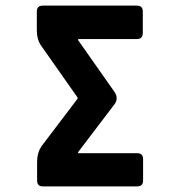

<svg xmlns="http://www.w3.org/2000/svg" viewBox="-20 -663 640 683"><path d="M111 -554V-622Q111 -643 132 -643H467Q488 -643 488 -622V-546Q488 -524 467 -524H258V-520L388 -335Q402 -313 388 -293L258 -122V-118H468Q489 -118 489 -97V-21Q489 0 468 0H132Q112 0 112 -21V-88Q112 -119 127 -142L256 -312V-316L126 -501Q111 -523 111 -554Z"/></svg>

Font: RajdhaniMono
Style: Bold
Weight: 700
Monospace: yes
Designer: Satya Rajpurohit, Jyotish Sonowal
Foundry: Indian Type Foundry
Version: Version 1.201;PS 1.0;hotconv 1.0.78;makeotf.lib2.5.61930; tt